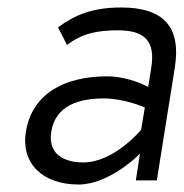

<svg xmlns="http://www.w3.org/2000/svg" viewBox="-20 -482 491 513"><path d="M49 -129C36 -44 95 11 190 11C268 11 344 -62 344 -62L354 -72L343 0H399L447 -301C465 -412 415 -462 304 -462C227 -462 180 -442 135 -409L159 -362C199 -392 238 -401 295 -401C366 -401 396 -373 384 -300L376 -250L369 -253C369 -253 322 -278 266 -278C158 -278 66 -236 49 -129ZM117 -130C128 -201 193 -219 257 -219C312 -219 364 -196 364 -196L367 -195L357 -135L356 -134C356 -134 284 -48 203 -48C147 -48 108 -73 117 -130Z"/></svg>

Font: Charger Sport
Style: LitNrwObl
Weight: 300
Designer: Jasper
Foundry: Cannot Into Space Fonts
Version: Version 1.1